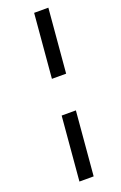

<svg xmlns="http://www.w3.org/2000/svg" viewBox="-174 -857 638 1015"><g transform="rotate(-20 145.0 -350.0)"><path d="M85 110 116 -250H196L165 110ZM134 -450 165 -810H245L214 -450Z"/></g></svg>

Font: Share
Style: Italic
Weight: 400
Version: Version 1.002